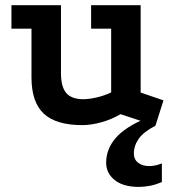

<svg xmlns="http://www.w3.org/2000/svg" viewBox="-20 -468 677 747"><path d="M448.8 -23.8Q415.2 -3.8 375.1 7.5Q335 18.8 300.2 18.8Q197.8 18.8 150.1 -26Q102.5 -70.8 102.5 -166.8V-356.5H24.5V-447.8H217.2V-183.5Q217.2 -130 237.9 -106Q258.5 -82 304.5 -82Q326.8 -82 357.4 -89.2Q388 -96.5 412.5 -108.5V-356.5H334.5V-447.8H527.2V-108L616 -77.5L584.8 21ZM552.8 -9.8 585 21Q538.2 45.2 519.5 72.2Q500.8 99.2 500.8 129.5Q500.8 152.2 517.5 165.2Q534.2 178.2 560.8 178.2Q583.2 178.2 609.8 167.8V240Q585.5 250.8 562.6 255Q539.8 259.2 520 259.2Q459.5 259.2 426.2 232.5Q393 205.8 393 165Q393 111.8 430.6 68.4Q468.2 25 552.8 -9.8Z"/></svg>

Font: Podkova VF Beta
Style: Regular
Weight: 400
Designer: Ilya Yudin
Foundry: Cyreal (www.cyreal.org)
Version: Version 2.100